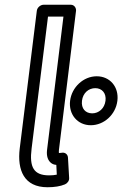

<svg xmlns="http://www.w3.org/2000/svg" viewBox="-20 -751 515 808"><path d="M113 -126 182 -681H247L178 -120C175 -95 181 -74 198 -63C204 -59 213 -57 217 -57L219 -16C209 -14 200 -13 187 -13C122 -13 103 -47 113 -126ZM63 -126C52 -35 81 37 180 37C209 37 234 33 253 25C263 21 272 10 271 -2L266 -88C265 -103 252 -111 239 -108C232 -107 231 -107 228 -107C228 -109 227 -113 228 -120L300 -706C301 -717 293 -731 278 -731H163C152 -731 137 -721 135 -706ZM325 -327C329 -360 353 -380 381 -380C409 -380 428 -359 424 -327C420 -295 396 -274 368 -274C340 -274 321 -294 325 -327ZM275 -327C268 -270 306 -224 362 -224C418 -224 467 -269 474 -327C481 -385 443 -430 387 -430C331 -430 282 -384 275 -327Z"/></svg>

Font: Falling Sky
Style: OuObl
Weight: 400
Designer: Paul D. Hunt
Foundry: Adobe Systems Incorporated
Version: Version 1.02